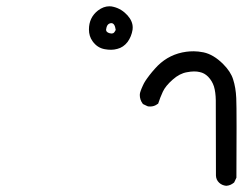

<svg xmlns="http://www.w3.org/2000/svg" viewBox="-20 -433 788 623"><path d="M627.9 -199.2Q620.1 -201.2 609.9 -201.2Q599.6 -201.2 586.9 -198.7Q563 -194.8 540.5 -174.8Q517.1 -154.3 508.3 -135.3Q499.5 -116.2 493.2 -96.7L490.7 -95.2Q480.5 -87.4 467.3 -87.4Q460.9 -87.4 458.5 -88.4L444.3 -95.2L442.9 -96.7Q433.6 -109.4 433.6 -125Q433.6 -128.4 434.3 -131.3Q435.1 -134.3 436.5 -138.4Q438 -142.6 439.7 -146.7Q441.4 -150.9 443.4 -155Q445.3 -159.2 447.3 -163.1Q451.7 -170.9 457 -178.2Q472.7 -200.2 491.7 -219.7Q530.3 -257.8 584.5 -265.1Q595.2 -266.6 608.9 -266.6Q622.6 -266.6 640.1 -263.2Q672.9 -256.3 704.1 -225.1Q728.5 -200.7 736.3 -175.8Q745.1 -148.9 746.6 -114.7Q747.6 -94.7 747.6 -21Q747.6 52.7 747.1 141.6V143.6L739.7 159.2Q732.9 164.6 727.1 167Q721.2 169.4 713.9 169.9Q700.2 168.5 690.9 159.7Q681.2 150.4 680.7 136.7Q680.7 -81.1 680.2 -107.7Q679.7 -134.3 674.3 -152.3Q668.5 -170.4 655.3 -184.1Q643.1 -196.3 627.9 -199.2ZM268.6 -337.4Q268.6 -376 297.9 -398.9Q315.9 -412.6 335 -412.6Q342.3 -412.6 349.1 -410.6Q374.5 -404.3 393.6 -383.3Q410.6 -364.3 410.6 -343.8Q410.6 -340.3 410.2 -336.9Q406.7 -314.5 394 -296.9Q380.4 -279.3 360.8 -274.4Q350.6 -271.5 340.3 -271.5Q330.1 -271.5 319.8 -273.4Q295.4 -277.8 280.3 -299.3Q268.6 -315.4 268.6 -337.4ZM355.5 -335.9Q352.5 -357.9 341.3 -357.9Q338.4 -357.9 335.4 -356.7Q332.5 -355.5 330.6 -353.5Q326.2 -349.1 324.7 -339.4Q324.2 -337.9 324.2 -336.9Q324.2 -331.1 329.1 -328.1Q332 -326.2 335.7 -325.2Q339.4 -324.2 341.8 -324.2Q347.2 -324.2 350.1 -327.4Q353 -330.6 355.5 -335.9Z"/></svg>

Font: Bakudai
Style: Bold
Weight: 700
Version: Version 1.48